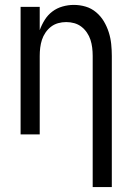

<svg xmlns="http://www.w3.org/2000/svg" viewBox="-20 -548 540 783"><path d="M358 215V-320Q358 -337 356 -353.5Q354 -370 349 -385.5Q344 -401 334.5 -415Q325 -429 312 -439Q299 -449 283 -453.5Q267 -458 250 -458Q233 -458 217 -453.5Q201 -449 188 -439Q175 -429 165.5 -415Q156 -401 151 -385.5Q146 -370 144 -353.5Q142 -337 142 -320V0H64V-520H142V-425Q150 -447 162.5 -467Q175 -487 193.5 -501Q212 -515 235 -521.5Q258 -528 281 -528Q306 -528 329.5 -521Q353 -514 372 -498Q391 -482 403.5 -461Q416 -440 423.5 -416.5Q431 -393 433.5 -368.5Q436 -344 436 -320V215Z"/></svg>

Font: Iosevka
Style: Regular
Weight: 400
Monospace: yes
Designer: Belleve Invis
Foundry: Belleve Invis
Version: Version 33.2.3; ttfautohint (v1.8.4)